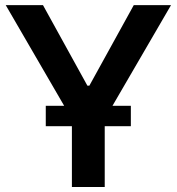

<svg xmlns="http://www.w3.org/2000/svg" viewBox="-20 -748 707 768"><path d="M2.9 -727.5H151.9L329.6 -405.3H337.4L515.1 -727.5H664.1L398.9 -271.5V0H267.6V-271.5ZM163.1 -243.2V-324.7H503.4V-243.2Z"/></svg>

Font: Inter Tight SemiBold
Style: Regular
Weight: 600
Designer: Rasmus Andersson
Foundry: rsms
Version: Version 3.004; ttfautohint (v1.8.4.7-5d5b)